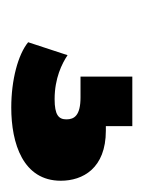

<svg xmlns="http://www.w3.org/2000/svg" viewBox="23 -69 255 341"><g transform="rotate(90 150.5 101.5)"><path d="M301 121C301 82 279 41 212 41H204V-6H116V86H153C185 86 192 97 192 111C192 125 184 132 156 132C119 132 93 119 78 109L55 179C77 197 122 209 171 209C235 209 301 188 301 121Z"/></g></svg>

Font: Zilla Slab Bold
Style: Regular
Weight: 700
Designer: Typotheque.com
Foundry: Typotheque type foundry
Version: Version 1.3; 2018